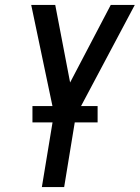

<svg xmlns="http://www.w3.org/2000/svg" viewBox="-20 -755 564 775"><path d="M149 0 198 -297 106 -735H203L263 -422L427 -735H524L286 -287L239 0ZM111 -261V-327H374V-261Z"/></svg>

Font: Iosevka SS18 Medium
Style: Italic
Weight: 500
Italic angle: -9°
Monospace: yes
Designer: Belleve Invis
Foundry: Belleve Invis
Version: Version 25.1.1; ttfautohint (v1.8.4)